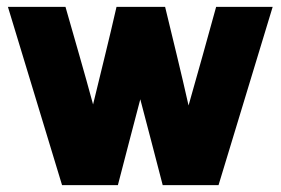

<svg xmlns="http://www.w3.org/2000/svg" viewBox="-20 -537 814 557"><path d="M160 0Q121 -128 81.5 -258.5Q42 -389 3 -517Q44 -517 86.5 -517Q129 -517 170 -517Q190 -447 210.5 -375.5Q231 -304 250 -234Q267 -304 284.5 -375.5Q302 -447 318 -517Q353 -517 388.5 -517Q424 -517 459 -517Q476 -447 493.5 -374.5Q511 -302 527 -231Q547 -302 567.5 -374.5Q588 -447 607 -517Q648 -517 689.5 -517Q731 -517 771 -517Q732 -389 692.5 -258.5Q653 -128 614 0Q574 0 533 0Q492 0 452 0Q436 -62 419.5 -125Q403 -188 387 -249Q371 -188 354.5 -125Q338 -62 322 0Q282 0 241 0Q200 0 160 0Z"/></svg>

Font: Tilt Warp
Style: Regular
Weight: 400
Designer: Andy Clymer
Foundry: Andy Clymer
Version: Version 1.000